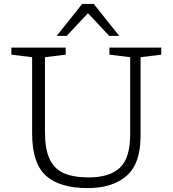

<svg xmlns="http://www.w3.org/2000/svg" viewBox="-20 -950 882 980"><path d="M644.5 -265V-658L538.5 -671V-707H803V-671L697.5 -658V-256.5Q697.5 -114.5 625.8 -52.2Q554 10 428.5 10Q283.5 10 213.8 -53.8Q144 -117.5 144 -269V-658L38 -671V-707H315.5V-671L209.5 -658V-276Q209.5 -190 232.8 -139.2Q256 -88.5 305.2 -66.5Q354.5 -44.5 433 -44.5Q538.5 -44.5 591.5 -93.5Q644.5 -142.5 644.5 -265ZM537.5 -767 429 -882.5 320.5 -767H269.5L399.5 -930H458.5L588.5 -767Z"/></svg>

Font: Newsreader Caption Light
Style: Regular
Weight: 300
Designer: Hugues Gentile
Foundry: Production Type
Version: Version 1.001